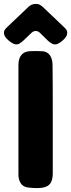

<svg xmlns="http://www.w3.org/2000/svg" viewBox="-66 -960 363 979"><path d="M28 -628V-74C28 -60 29 -47 35 -35C43 -16 58 -6 77 -4C92 -2 106 -1 121 -1C164 -1 197 -9 202 -60C203 -66 203 -72 203 -78V-397C203 -504 203 -520 202 -627C202 -665 187 -699 144 -699C125 -700 106 -700 86 -699C44 -697 28 -667 28 -628ZM116 -940C100 -940 88 -934 77 -923L-25 -826C-31 -821 -36 -815 -41 -809C-45 -803 -47 -795 -45 -786C-43 -767 -7 -738 11 -734C20 -733 28 -734 35 -739C41 -743 47 -747 52 -752L96 -794C102 -799 109 -802 116 -802C123 -802 131 -799 136 -794L179 -752C184 -747 190 -743 197 -739C203 -734 211 -733 221 -734C239 -738 274 -767 276 -786C278 -795 276 -803 272 -809C267 -815 262 -821 256 -826L154 -923C150 -927 144 -931 138 -935C131 -939 124 -940 116 -940Z"/></svg>

Font: Periwinkle
Style: Bold
Weight: 700
Version: Version 2.001